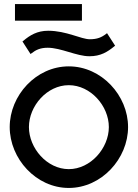

<svg xmlns="http://www.w3.org/2000/svg" viewBox="-20 -918 681 949"><path d="M54 -898V-816H385V-898ZM218 -766C164 -766 128 -744 95 -716L91 -713L131 -651L135 -654C158 -672 180 -682 216 -682C281 -682 359 -640 422 -640C477 -640 511 -661 545 -689L549 -692L509 -754L505 -751C482 -733 460 -724 424 -724C381 -724 308 -766 218 -766ZM320 -497C428 -497 518 -394 518 -290C518 -186 428 -82 320 -82C212 -82 123 -186 123 -290C123 -394 212 -497 320 -497ZM320 11C482 11 613 -134 613 -290C613 -446 482 -590 320 -590C158 -590 28 -446 28 -290C28 -134 158 11 320 11Z"/></svg>

Font: Charger
Style: Bd
Weight: 400
Designer: Jasper
Foundry: Cannot Into Space Fonts
Version: Version 0.98